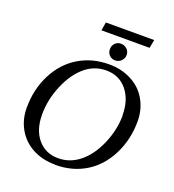

<svg xmlns="http://www.w3.org/2000/svg" viewBox="-158 -1014 1038 1146"><g transform="rotate(20 361.0 -441.0)"><path d="M601 -406H600Q600 -503 550 -564Q500 -624 418 -624Q344 -624 285 -575Q225 -525 186 -433Q147 -340 147 -247Q147 -149 196 -91Q245 -33 326 -33Q400 -33 461 -82Q523 -132 562 -223Q601 -314 601 -406ZM323 10 321 9Q242 9 179 -24Q117 -57 82 -117Q47 -178 47 -252Q47 -371 96 -466Q145 -562 230 -613Q314 -664 422 -664Q501 -664 564 -631Q628 -598 662 -538Q697 -477 697 -402Q697 -286 648 -189Q599 -92 515 -41Q431 10 323 10ZM308 -839 317 -892H624L614 -839ZM500 -752V-751Q500 -730 484 -714Q468 -698 445 -698Q424 -698 409 -713Q394 -728 394 -751Q394 -774 409 -789Q424 -804 445 -804Q468 -804 484 -789Q500 -774 500 -752Z"/></g></svg>

Font: Libra Serif Modern
Style: Italic
Weight: 400
Italic angle: -12°
Designer: Stefan Peev, Context Ltd
Foundry: Stefan Peev, Context Ltd
Version: Version 1.000